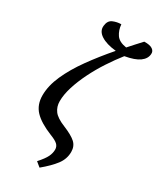

<svg xmlns="http://www.w3.org/2000/svg" viewBox="-248 -887 993 1183"><g transform="rotate(30 248.0 -295.5)"><path d="M250 213 217 186Q253 146 265.5 120Q278 94 278 69Q278 47 262.5 32.5Q247 18 210 4Q123 -31 83 -73.5Q43 -116 43 -182Q43 -251 77 -327Q111 -403 168.5 -483Q226 -563 297 -645Q228 -652 189.5 -677Q151 -702 155 -741Q159 -780 187 -792Q215 -804 245 -804Q248 -764 268.5 -733.5Q289 -703 342 -695Q361 -717 381 -738.5Q401 -760 421 -782Q461 -783 479.5 -770.5Q498 -758 496 -737Q494 -703 461 -679Q428 -655 359 -643Q321 -595 284 -538.5Q247 -482 217.5 -422.5Q188 -363 170.5 -307Q153 -251 153 -204Q153 -165 174.5 -136Q196 -107 256 -83Q317 -58 344 -33.5Q371 -9 371 32Q371 82 339.5 123.5Q308 165 250 213Z"/></g></svg>

Font: Noto Serif SemiCondensed Medium
Style: Italic
Weight: 500
Width: 4
Italic angle: -12°
Designer: Monotype Design Team
Foundry: Monotype Imaging Inc.
Version: Version 2.013